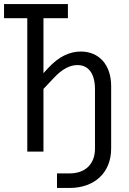

<svg xmlns="http://www.w3.org/2000/svg" viewBox="-20 -750 640 950"><path d="M324 180C449 180 530 103 530 -15V-324C530 -428 471 -495 380 -495C323 -495 270 -469 219 -414L195 -388V-660H316V-730H0V-660H115V0H195V-310L247 -365C286 -407 325 -428 363 -428C419 -428 450 -385 450 -307V-15C450 61 403 108 324 108H262V180Z"/></svg>

Font: Tekne LDO Light
Style: Regular
Weight: 300
Monospace: yes
Designer: Alessio Laiso, Mario Rullo, Paolo Rosset
Foundry: Alessio Laiso
Version: Version 1.000;hotconv 1.0.109;makeotfexe 2.5.65596